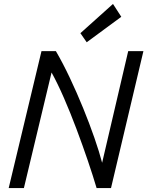

<svg xmlns="http://www.w3.org/2000/svg" viewBox="-20 -952 746 972"><path d="M24 0 190 -693H263Q298 -633 333.5 -558Q369 -483 401 -404.5Q433 -326 458 -254Q483 -182 497 -128L629 -693H706L542 0H469Q451 -61 424.5 -139Q398 -217 367 -299.5Q336 -382 303.5 -456.5Q271 -531 241 -585L101 0ZM419 -738 387 -784 552 -932 594 -867Z"/></svg>

Font: Ubuntu Sans
Style: Italic
Weight: 400
Italic angle: -13.5°
Designer: Dalton Maag Ltd
Foundry: Dalton Maag Ltd
Version: Version 1.006